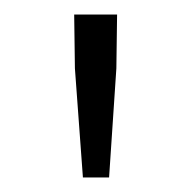

<svg xmlns="http://www.w3.org/2000/svg" viewBox="-20 -713 265 264"><path d="M94 -469 83 -619 82 -693H141L140 -619L130 -469Z"/></svg>

Font: Assistant Light
Style: Regular
Weight: 300
Designer: Hebrew By Ben Nathan, Latin by Paul Hunt
Version: Version 2.001;PS 002.001;hotconv 1.0.88;makeotf.lib2.5.64775